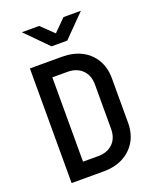

<svg xmlns="http://www.w3.org/2000/svg" viewBox="-170 -1050 940 1149"><g transform="rotate(-20 300.0 -475.0)"><path d="M83 0V-730H287Q359 -730 412 -702.5Q465 -675 494.5 -624.5Q524 -574 524 -507V-225Q524 -156 494.5 -106Q465 -56 412 -28Q359 0 287 0ZM191 -97H287Q346 -97 381 -131Q416 -165 416 -225V-507Q416 -565 381 -599.5Q346 -634 287 -634H191ZM250 -810 112 -950H222L301 -874L377 -950H488L350 -810Z"/></g></svg>

Font: JetBrains Mono SemiBold
Style: Regular
Weight: 472
Monospace: yes
Designer: Philipp Nurullin, Konstantin Bulenkov
Foundry: JetBrains
Version: Version 2.305; ttfautohint (v1.8.4.7-5d5b)